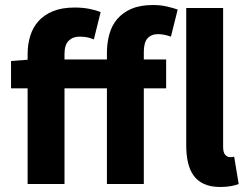

<svg xmlns="http://www.w3.org/2000/svg" viewBox="-20 -733 983 765"><path d="M406 0V-381H237V0H90V-381H24V-490L90 -495V-518Q90 -556 100.5 -590Q111 -624 133.5 -649Q156 -674 191.5 -688.5Q227 -703 278 -703Q310 -703 337 -697.5Q364 -692 381 -685L354 -576Q342 -581 329 -584Q316 -587 296 -587Q270 -587 253.5 -570.5Q237 -554 237 -519V-496H406V-522Q406 -561 415.5 -596Q425 -631 447 -657Q469 -683 504 -698Q539 -713 589 -713Q620 -713 645.5 -707Q671 -701 688 -695L661 -587Q633 -597 610 -597Q583 -597 568 -580.5Q553 -564 553 -526V-496H642V-381H553V0ZM857 12Q819 12 793 0Q767 -12 751.5 -33.5Q736 -55 729 -85.5Q722 -116 722 -154V-701H869V-148Q869 -125 877.5 -116Q886 -107 895 -107Q900 -107 903.5 -107Q907 -107 913 -109L931 0Q919 5 900.5 8.5Q882 12 857 12Z"/></svg>

Font: Giro Regular
Style: Bold
Weight: 700
Designer: Paul D. Hunt
Foundry: Adobe Systems Incorporated
Version: Version 1.000;PS 1.0;hotconv 1.0.88;makeotf.lib2.5.647800